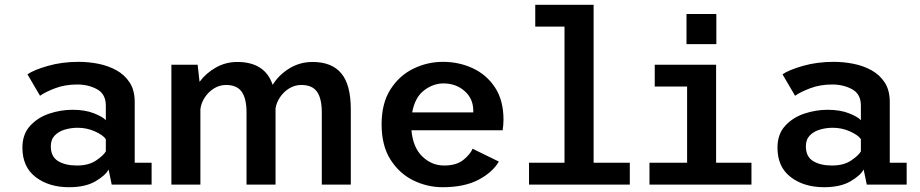

<svg xmlns="http://www.w3.org/2000/svg" viewBox="-20 -770 3840 801"><path d="M268 11Q184 11 128.8 -31.2Q73.5 -73.5 73.5 -154Q73.5 -210 105.5 -245Q137.5 -280 185.5 -296Q233.5 -312 282.5 -312Q334.5 -312 371.5 -297.5Q408.5 -283 421.5 -268.5V-329.5Q421.5 -377.5 385.2 -397.5Q349 -417.5 301.5 -417.5Q251.5 -417.5 210 -401.8Q168.5 -386 147 -370.5L94.5 -460Q121.5 -478.5 180 -495.2Q238.5 -512 308.5 -512Q349 -512 390 -504Q431 -496 465.5 -477Q500 -458 521 -425.8Q542 -393.5 542 -344.5V-91H612.5V0H446L433 -63Q420.5 -38.5 378.5 -13.8Q336.5 11 268 11ZM301 -79.5Q349.5 -79.5 380.5 -100.2Q411.5 -121 421.5 -138.5V-189.5Q410 -206.5 376 -221.8Q342 -237 304.5 -237Q277 -237 251 -229.5Q225 -222 208.5 -205Q192 -188 192 -159.5Q192 -116.5 222.2 -98Q252.5 -79.5 301 -79.5Z M695 0V-500H804.5L812.5 -428.5Q839.5 -465 880.5 -488.2Q921.5 -511.5 970 -511.5Q1085.5 -511.5 1117.5 -416Q1143 -457.5 1187 -484.5Q1231 -511.5 1284 -511.5Q1364 -511.5 1403.8 -464Q1443.5 -416.5 1443.5 -313.5V0H1322.5V-301Q1322.5 -358.5 1302.8 -387Q1283 -415.5 1237 -415.5Q1210 -415.5 1187 -401.5Q1164 -387.5 1148.8 -365.2Q1133.5 -343 1129.5 -318V0H1008.5V-301Q1008.5 -358.5 988.5 -387Q968.5 -415.5 923 -415.5Q895.5 -415.5 872.2 -400.8Q849 -386 834 -363Q819 -340 816 -314.5V0Z M1826.5 11Q1762.5 11 1704.2 -17.5Q1646 -46 1609 -104.2Q1572 -162.5 1572 -251Q1572 -339.5 1609 -397.2Q1646 -455 1704.5 -483.5Q1763 -512 1828 -512Q1895 -512 1952.5 -485.2Q2010 -458.5 2045.2 -405Q2080.5 -351.5 2080.5 -270.5Q2080.5 -260 2079.5 -247.8Q2078.5 -235.5 2077 -226.5H1696.5Q1703 -154.5 1742 -117Q1781 -79.5 1833 -79.5Q1884.5 -79.5 1913.5 -103.2Q1942.5 -127 1951.5 -149.5L2061 -96Q2035.5 -51.5 1976.5 -20.2Q1917.5 11 1826.5 11ZM1830 -422Q1788 -422 1749.8 -393.5Q1711.5 -365 1699.5 -301H1954.5V-307.5Q1954.5 -358.5 1918.2 -390.2Q1882 -422 1830 -422Z M2187 0V-91H2335V-659H2213V-750H2456.5V-91H2607.5V0Z M2844 -711.5H2968.5V-586H2844ZM2689.5 0V-91H2846.5V-409H2711.5V-500H2967.5V-91H3115V0Z M3418 11Q3334 11 3278.8 -31.2Q3223.5 -73.5 3223.5 -154Q3223.5 -210 3255.5 -245Q3287.5 -280 3335.5 -296Q3383.5 -312 3432.5 -312Q3484.5 -312 3521.5 -297.5Q3558.5 -283 3571.5 -268.5V-329.5Q3571.5 -377.5 3535.2 -397.5Q3499 -417.5 3451.5 -417.5Q3401.5 -417.5 3360 -401.8Q3318.5 -386 3297 -370.5L3244.5 -460Q3271.5 -478.5 3330 -495.2Q3388.5 -512 3458.5 -512Q3499 -512 3540 -504Q3581 -496 3615.5 -477Q3650 -458 3671 -425.8Q3692 -393.5 3692 -344.5V-91H3762.5V0H3596L3583 -63Q3570.5 -38.5 3528.5 -13.8Q3486.5 11 3418 11ZM3451 -79.5Q3499.5 -79.5 3530.5 -100.2Q3561.5 -121 3571.5 -138.5V-189.5Q3560 -206.5 3526 -221.8Q3492 -237 3454.5 -237Q3427 -237 3401 -229.5Q3375 -222 3358.5 -205Q3342 -188 3342 -159.5Q3342 -116.5 3372.2 -98Q3402.5 -79.5 3451 -79.5Z"/></svg>

Font: Trispace Medium
Style: Regular
Weight: 500
Designer: Tyler Finck
Foundry: Etcetera Type Company
Version: Version 1.210; ttfautohint (v1.8.3)